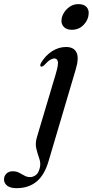

<svg xmlns="http://www.w3.org/2000/svg" viewBox="-144 -690 461 954"><path d="M213 -542Q187 -542 173.5 -556Q160 -570 161.5 -590Q162.5 -608.5 173.8 -626.8Q185 -645 203.5 -657.2Q222 -669.5 245 -669.5Q273 -669.5 285.8 -655.5Q298.5 -641.5 296.5 -621Q295 -591 271.5 -566.5Q248 -542 213 -542ZM232 -344 96.5 113.5Q76 181.5 36.5 213.2Q-3 245 -61.5 245Q-92.5 245 -108.2 232.8Q-124 220.5 -124 201.5Q-124 184.5 -112.2 172.8Q-100.5 161 -80.5 161Q-63 161 -49 168.2Q-35 175.5 -22.2 182.8Q-9.5 190 5.5 190Q20.5 190 34.5 179.5Q48.5 169 54.5 141Q59 120 51 97.5Q43 75 36.5 48.8Q30 22.5 39.5 -8.5L133.5 -324Q146.5 -368 143.5 -383.8Q140.5 -399.5 126.5 -399.5Q116.5 -399.5 105 -392.5Q93.5 -385.5 75.5 -366Q65.5 -357 59.5 -359.5Q52 -363 60.5 -378.5Q82 -414.5 114.8 -435.5Q147.5 -456.5 184 -456.5Q223 -456.5 236.2 -429.2Q249.5 -402 232 -344Z"/></svg>

Font: Fraunces 72pt S000
Style: Italic
Weight: 400
Italic angle: -16°
Version: Version 1.000; ttfautohint (v1.8.3)